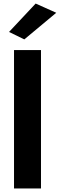

<svg xmlns="http://www.w3.org/2000/svg" viewBox="-20 -1062 337 1082"><path d="M59 -780V0H211V-780ZM297 -990 181 -1042 31 -882 117 -840Z"/></svg>

Font: Glinicke Jost Bold
Style: Bold
Weight: 700
Version: Version 3.710